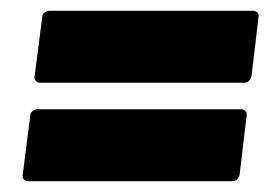

<svg xmlns="http://www.w3.org/2000/svg" viewBox="-20 -478 498 355"><path d="M44 -337 58 -446Q58 -451 62 -454.5Q66 -458 71 -458H448Q453 -458 456 -454.5Q459 -451 458 -446L445 -337Q444 -332 440.5 -328.5Q437 -325 432 -325H54Q49 -325 46 -328.5Q43 -332 44 -337ZM22 -155 36 -264Q36 -269 40 -272.5Q44 -276 49 -276H426Q431 -276 434 -272.5Q437 -269 436 -264L423 -155Q422 -150 418.5 -146.5Q415 -143 410 -143H32Q27 -143 24 -146.5Q21 -150 22 -155Z"/></svg>

Font: Barlow Semi Condensed ExtraBold
Style: Italic
Weight: 800
Width: 4
Italic angle: -7°
Designer: Jeremy Tribby
Foundry: Tribby Type
Version: Version 1.408